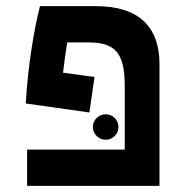

<svg xmlns="http://www.w3.org/2000/svg" viewBox="-20 -606 626 626"><path d="M288.1 -355 185.5 -369.1C189.9 -406.7 194.3 -439 199.2 -467.8H265.6C354.5 -467.8 386.7 -436 386.7 -325.2V-118.2H68.4V0H500V-396.5C500 -521 429.7 -585.9 293.5 -585.9H110.4C92.3 -517.6 70.8 -391.6 64 -268.6L271.5 -239.3ZM324.7 -150.4C347.7 -150.4 366.2 -168.9 366.2 -191.9C366.2 -214.8 347.7 -233.4 324.7 -233.4C301.8 -233.4 282.7 -214.8 282.7 -191.9C282.7 -168.9 301.8 -150.4 324.7 -150.4Z"/></svg>

Font: Cascadia Mono SemiBold
Style: Regular
Weight: 600
Monospace: yes
Designer: Aaron Bell
Foundry: Saja Typeworks
Version: Version 2404.023